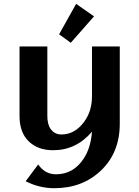

<svg xmlns="http://www.w3.org/2000/svg" viewBox="-20 -782 734 1012"><path d="M381.3 -761.7 475.6 -695.8 353 -556.6 291.5 -601.1ZM259.8 9.8Q179.7 9.8 131.3 -37.1Q83 -84 83 -169.9V-537.1H229.5V-172.4Q229.5 -127.9 245.6 -104Q266.6 -73.2 303.7 -73.2Q374 -73.2 422.9 -139.2Q464.8 -195.3 464.8 -274.4V-537.1H611.3V-130.4Q611.3 22.9 511.7 117.2Q414.1 210 266.1 210Q187.5 210 115.2 173.3L181.2 85Q217.3 136.7 274.9 136.7Q368.2 136.7 422.9 51.3Q458.5 -4.4 464.8 -87.9Q381.8 9.8 259.8 9.8Z"/></svg>

Font: Klaudia
Style: Bold
Weight: 700
Designer: Wojciech Kalinowski "wmk69" (wmk69@o2.pl)
Foundry: Wojciech Kalinowski "wmk69" (wmk69@o2.pl)
Version: Version 3.1.0; 2021-05-10